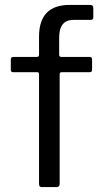

<svg xmlns="http://www.w3.org/2000/svg" viewBox="-20 -762 419 782"><path d="M355 -520V-477Q355 -468 345 -468H231Q223 -468 223 -459V-14Q223 0 211 0H150Q139 0 139 -13V-460Q139 -468 132 -468H34Q24 -468 24 -477V-520Q24 -530 35 -530H130Q139 -530 139 -540V-613Q139 -742 264 -742H347Q360 -742 360 -730V-691Q360 -681 349 -681H279Q221 -681 221 -609V-539Q221 -530 230 -530H345Q355 -530 355 -520Z"/></svg>

Font: n
Style: Regular
Weight: 400
Designer: Pablo Impallari, Rodrigo Fuenzalida
Foundry: Impallari Type
Version: Version 1.002; ttfautohint (v1.5)